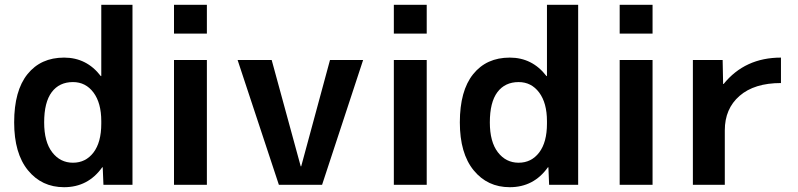

<svg xmlns="http://www.w3.org/2000/svg" viewBox="-20 -770 3323 800"><path d="M532 -750V0H411L408 -73H406Q347 10 247 10Q154 10 96.5 -60.5Q39 -131 39 -260Q39 -392 94.5 -461Q150 -530 247 -530Q341 -530 400 -453H402V-750ZM164 -260Q164 -179 197.5 -135.5Q231 -92 284 -92Q337 -92 369.5 -134.5Q402 -177 402 -255V-265Q402 -341 369.5 -384.5Q337 -428 284 -428Q227 -428 195.5 -386Q164 -344 164 -260Z M705 -630V-750H842V-630ZM705 0V-520H842V0Z M1112 -520 1233 -77H1235L1355 -520H1493L1322 0H1142L970 -520Z M1621 -630V-750H1758V-630ZM1621 0V-520H1758V0Z M2389 -750V0H2268L2265 -73H2263Q2204 10 2104 10Q2011 10 1953.5 -60.5Q1896 -131 1896 -260Q1896 -392 1951.5 -461Q2007 -530 2104 -530Q2198 -530 2257 -453H2259V-750ZM2021 -260Q2021 -179 2054.5 -135.5Q2088 -92 2141 -92Q2194 -92 2226.5 -134.5Q2259 -177 2259 -255V-265Q2259 -341 2226.5 -384.5Q2194 -428 2141 -428Q2084 -428 2052.5 -386Q2021 -344 2021 -260Z M2562 -630V-750H2699V-630ZM2562 0V-520H2699V0Z M2867 -520H2991L2993 -420H2995Q3084 -530 3234 -530V-424Q3123 -424 3061.5 -370.5Q3000 -317 3000 -227V0H2867Z"/></svg>

Font: Mplus 1p Bold
Style: Bold
Weight: 700
Version: Version 1.061